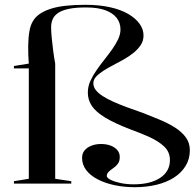

<svg xmlns="http://www.w3.org/2000/svg" viewBox="-20 -765 816 800"><path d="M542 15Q497 15 457 6.5Q417 -2 386.5 -18Q356 -34 339 -56.5Q322 -79 322 -107Q322 -126 332.5 -138.5Q343 -151 361 -158Q379 -165 401 -165Q423 -165 440.5 -158.5Q458 -152 468.5 -140Q479 -128 479 -111Q479 -93 471 -82.5Q463 -72 452 -64.5Q441 -57 433 -49.5Q425 -42 425 -32Q425 -24 440.5 -16Q456 -8 481.5 -2.5Q507 3 537 3Q607 3 647.5 -24Q688 -51 688 -98Q688 -132 664 -154.5Q640 -177 602.5 -194Q565 -211 523 -226Q456 -252 417.5 -275.5Q379 -299 362.5 -324Q346 -349 346 -379Q346 -404 356 -426.5Q366 -449 381.5 -471.5Q397 -494 414.5 -516Q432 -538 447 -559Q462 -580 472 -601Q482 -622 482 -642Q482 -670 466 -690.5Q450 -711 418.5 -722.5Q387 -734 338 -734Q295 -734 266.5 -728Q238 -722 222 -711Q206 -700 199.5 -685Q193 -670 193 -651Q193 -633 195.5 -607.5Q198 -582 201.5 -554.5Q205 -527 210 -500V-20L277 -10V0H38V-10L100 -20V-480H38V-490L100 -500Q97 -538 97.5 -574.5Q98 -611 103 -637Q107 -660 117.5 -677.5Q128 -695 146.5 -707.5Q165 -720 191.5 -728.5Q218 -737 254 -741Q290 -745 336 -745Q393 -745 438 -735Q483 -725 514 -707Q545 -689 561.5 -666Q578 -643 578 -617Q578 -595 566.5 -577.5Q555 -560 536.5 -545Q518 -530 496 -517.5Q474 -505 451.5 -493.5Q429 -482 410.5 -470Q392 -458 380.5 -445.5Q369 -433 369 -418Q369 -403 379 -390Q389 -377 407.5 -365Q426 -353 451.5 -341.5Q477 -330 508 -318.5Q539 -307 574 -295Q610 -281 645 -266.5Q680 -252 708.5 -234Q737 -216 754 -193Q771 -170 771 -139Q771 -102 753 -73Q735 -44 704 -24.5Q673 -5 631.5 5Q590 15 542 15Z"/></svg>

Font: Kalnia
Style: Regular
Weight: 400
Designer: Frida Medrano
Foundry: Frida Medrano
Version: Version 1.105